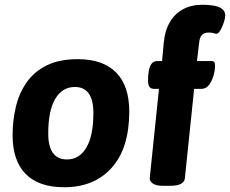

<svg xmlns="http://www.w3.org/2000/svg" viewBox="-20 -780 968 808"><path d="M307 -531Q414 -531 469 -474.5Q524 -418 524 -311Q524 -157 450.5 -74.5Q377 8 250 8Q143 8 88 -48Q33 -104 33 -211Q33 -272 46.5 -329.5Q60 -387 91.5 -432.5Q123 -478 176 -504.5Q229 -531 307 -531ZM295 -414Q242 -414 212.5 -364Q183 -314 183 -218Q183 -109 262 -109Q314 -109 343.5 -159Q373 -209 373 -304Q373 -414 295 -414Z M832 -760Q856 -760 878 -756.5Q900 -753 914 -743Q928 -733 928 -714Q928 -706 922.5 -687.5Q917 -669 908 -653.5Q899 -638 891 -638Q885 -638 879 -640.5Q873 -643 858 -643Q839 -643 829.5 -632.5Q820 -622 818 -600L809 -523H869Q879 -523 882 -518.5Q885 -514 885 -503Q885 -484 878.5 -461.5Q872 -439 859.5 -422.5Q847 -406 827 -406H797L758 -30Q755 2 695 2H667Q637 2 623.5 -7.5Q610 -17 610 -29L649 -406H629Q615 -406 609 -414.5Q603 -423 603 -442Q603 -465 606.5 -483.5Q610 -502 618.5 -512.5Q627 -523 641 -523H662L669 -598Q673 -649 694 -685.5Q715 -722 750 -741Q785 -760 832 -760Z"/></svg>

Font: Asap VF Beta
Style: Italic
Weight: 400
Italic angle: -6°
Designer: Pablo Cosgaya
Foundry: Pablo Cosgaya
Version: Version 1.007